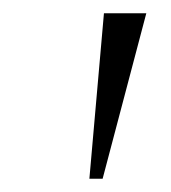

<svg xmlns="http://www.w3.org/2000/svg" viewBox="-20 -660 259 290"><path d="M115 -390 137 -640H201L135 -390Z"/></svg>

Font: Spectral SC ExtraLight
Style: Italic
Weight: 275
Italic angle: -10°
Designer: Jean-Baptiste Levee
Foundry: Production Type
Version: Version 2.001